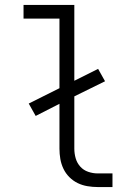

<svg xmlns="http://www.w3.org/2000/svg" viewBox="-20 -755 540 775"><path d="M374 0Q354 0 333 -3.5Q312 -7 293.5 -16Q275 -25 260 -40Q245 -55 236 -74Q227 -93 223.5 -113.5Q220 -134 220 -155V-336L124 -287L96 -337L220 -399V-680H75V-735H280V-429L376 -477L404 -427L280 -366V-155Q280 -135 285.5 -116Q291 -97 304 -82.5Q317 -68 336 -61.5Q355 -55 374 -55H434V0Z"/></svg>

Font: Iosevka SS04 Light
Style: Regular
Weight: 300
Monospace: yes
Designer: Belleve Invis
Foundry: Belleve Invis
Version: Version 19.0.0; ttfautohint (v1.8.4)